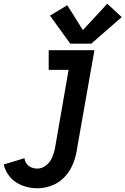

<svg xmlns="http://www.w3.org/2000/svg" viewBox="-106 -800 675 1033"><path d="M272 -565 163 -716 256 -772 340 -638 471 -780 549 -708 385 -565ZM95 213Q54 213 15 198.5Q-24 184 -50.5 154Q-77 124 -86 85L26 51Q27 67 37 80.5Q47 94 62.5 100.5Q78 107 95 107Q120 107 141.5 90Q163 73 173.5 49.5Q184 26 189 2L263 -424H156V-530H402L305 20Q298 58 281.5 93.5Q265 129 236 157.5Q207 186 169.5 199.5Q132 213 95 213Z"/></svg>

Font: Iosevka SS08
Style: Bold Italic
Weight: 700
Italic angle: -10°
Monospace: yes
Designer: Belleve Invis
Foundry: Belleve Invis
Version: 2.1.0; ttfautohint (v1.8.2)